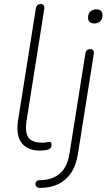

<svg xmlns="http://www.w3.org/2000/svg" viewBox="-20 -731 530 942"><path d="M177 8Q115 8 86 -30Q57 -68 69 -143L156 -690Q158 -701 164 -706Q170 -711 180 -711Q190 -711 194.5 -704.5Q199 -698 197 -686L111 -143Q101 -82 119.5 -56.5Q138 -31 185 -31Q201 -31 209.5 -33Q218 -35 222 -35Q227 -35 230 -32Q233 -29 233 -20Q233 -10 226.5 -3.5Q220 3 209 5Q202 6 192.5 7Q183 8 177 8ZM175 191Q167 191 161.5 187Q156 183 154.5 177.5Q153 172 154.5 166.5Q156 161 160.5 157Q165 153 173 153Q234 153 272 122Q310 91 321 22L399 -469Q401 -480 407 -485Q413 -490 423 -490Q433 -490 437.5 -483.5Q442 -477 440 -465L362 26Q353 82 328 118.5Q303 155 264.5 173Q226 191 175 191ZM442 -616Q428 -616 420 -623.5Q412 -631 412 -644Q412 -664 423 -674.5Q434 -685 453 -685Q467 -685 475 -678Q483 -671 483 -657Q483 -638 472 -627Q461 -616 442 -616Z"/></svg>

Font: Nunito ExtraLight
Style: Italic
Weight: 200
Italic angle: -9°
Designer: Vernon Adams
Foundry: Vernon Adams
Version: Version 3.602